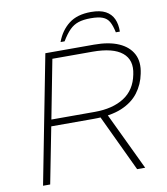

<svg xmlns="http://www.w3.org/2000/svg" viewBox="-94 -954 901 1033"><g transform="rotate(-10 356.5 -438.0)"><path d="M57 0 193 -700H459Q540 -700 593.5 -676.5Q647 -653 670 -609Q693 -565 679 -502Q668 -446 634.5 -401.5Q601 -357 541 -332Q481 -307 388 -307H156L96 0ZM163 -343H400Q498 -343 560.5 -383Q623 -423 639 -505Q656 -582 606 -623Q556 -664 444 -664H225ZM571 0 423 -313 459 -327 615 0ZM284 -745Q306 -805 351.5 -840.5Q397 -876 473 -876Q523 -876 552.5 -860Q582 -844 595.5 -814.5Q609 -785 608 -745H586Q578 -783 566 -804Q554 -825 530.5 -834Q507 -843 466 -843Q425 -843 398 -834Q371 -825 350 -804Q329 -783 306 -745Z"/></g></svg>

Font: REM Thin
Style: Italic
Weight: 250
Italic angle: -11°
Designer: Octavio Pardo
Foundry: Ashler Design
Version: Version 1.005;gftools[0.9.28]